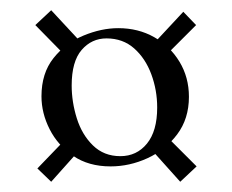

<svg xmlns="http://www.w3.org/2000/svg" viewBox="-20 -390 454 375"><path d="M130 -91 80 -35 53 -61 106 -116ZM102 -287 49 -341 80 -370 132 -314ZM309 -120 364 -65 332 -35 280 -93ZM284 -309 338 -367 363 -341 308 -286ZM196 -65Q153 -65 123 -85.5Q93 -106 77 -137.5Q61 -169 61 -202Q61 -247 84.5 -276.5Q108 -306 143 -320.5Q178 -335 211 -335Q250 -335 281 -317.5Q312 -300 330.5 -269.5Q349 -239 349 -201Q349 -158 326 -127.5Q303 -97 268 -81Q233 -65 196 -65ZM215 -85Q247 -85 267 -109.5Q287 -134 287 -180Q287 -214 275.5 -245Q264 -276 242 -295.5Q220 -315 188 -315Q159 -315 139.5 -292.5Q120 -270 120 -223Q120 -191 130 -159Q140 -127 161.5 -106Q183 -85 215 -85Z"/></svg>

Font: Cormorant Garamond Light Medium
Style: Regular
Weight: 500
Version: Version 4.001